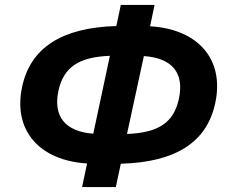

<svg xmlns="http://www.w3.org/2000/svg" viewBox="-20 -744 921 774"><path d="M311 10H447L467 -84C689 -90 815 -171 848 -330C885 -504 779 -627 585 -638L603 -724H467L449 -639C229 -633 102 -551 69 -393C32 -219 138 -97 331 -85ZM216 -380C237 -473 297 -514 423 -519L356 -205C242 -214 193 -275 216 -380ZM701 -345C680 -250 620 -209 492 -204L560 -518C674 -510 724 -450 701 -345Z"/></svg>

Font: Noto Sans
Style: Bold Italic
Weight: 700
Italic angle: -12°
Designer: Monotype Design Team
Foundry: Monotype Imaging Inc.
Version: Version 2.013